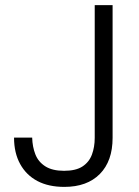

<svg xmlns="http://www.w3.org/2000/svg" viewBox="-20 -720 544 752"><path d="M232 12Q170 12 126.5 -11Q83 -34 59 -77.5Q35 -121 35 -181H106Q107 -145 118.5 -115.5Q130 -86 157.5 -68.5Q185 -51 231 -51Q277 -51 303 -68Q329 -85 340 -114.5Q351 -144 351 -180V-700H421V-180Q421 -89 371 -38.5Q321 12 232 12Z"/></svg>

Font: DM Sans 10pt Light
Style: Regular
Weight: 300
Version: Version 4.004;gftools[0.9.30]